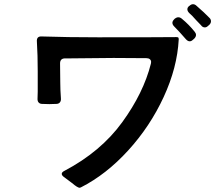

<svg xmlns="http://www.w3.org/2000/svg" viewBox="-20 -875 1040 911"><path d="M896 -855Q905 -855 913 -847Q950 -815 973 -791Q981 -784 981 -774Q981 -765 973 -757L967 -752Q960 -745 952 -745Q941 -745 934 -755L911 -779Q891 -802 878 -813Q869 -822 869 -831Q869 -840 878 -847L880 -848Q887 -855 896 -855ZM826 -793Q835 -793 843 -786Q877 -758 904 -724Q910 -717 910 -709Q910 -700 901 -691L895 -686Q888 -679 880 -679Q871 -679 862 -689Q830 -726 806 -750Q798 -758 798 -767Q798 -775 807 -784L810 -787Q818 -793 826 -793ZM828 -688Q821 -554 756.5 -414.5Q692 -275 588 -161Q484 -47 364 14Q360 16 358 16Q348 16 321 -7Q304 -20 285 -34Q273 -42 273 -50Q273 -58 285 -64Q458 -155 559.5 -294.5Q661 -434 696 -573Q697 -576 697 -581Q697 -589 691 -594Q685 -599 675 -599L519 -600Q465 -600 313 -598H289Q265 -598 265 -574Q265 -513 266 -482Q266 -450 269 -408Q270 -396 264 -389Q258 -382 247 -382L214 -381L180 -382Q170 -382 164 -388Q158 -394 158 -405L159 -440V-536Q159 -614 155 -678Q153 -704 179 -702Q300 -698 445 -698Q737 -698 816 -699Q824 -699 826 -697Q828 -695 828 -688Z"/></svg>

Font: Shippori Gochic B2 Bold
Style: Regular
Weight: 700
Designer: FONTDASU
Foundry: FONTDASU / Google Inc. / but / Adobe
Version: Version 1.130